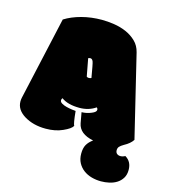

<svg xmlns="http://www.w3.org/2000/svg" viewBox="-123 -736 913 1039"><g transform="rotate(15 334.0 -216.0)"><path d="M318.8 -320.8Q323.7 -316.9 331.1 -316.9Q338.4 -316.9 345.2 -320.3Q338.9 -357.4 334.7 -379.4Q330.6 -401.4 328.1 -408.2Q322.8 -422.4 312 -422.4Q307.1 -422.4 300.3 -419.4ZM323.7 -147.5Q257.8 -147.5 222.2 -174.3Q217.3 -168 217.3 -161.6Q217.3 -151.9 229 -145Q240.7 -138.2 256.1 -134.3Q271.5 -130.4 286.6 -128.4Q301.8 -126.5 308.6 -126Q315.4 -55.2 322.3 -45.9Q313 -28.3 271 -9.8Q230.5 8.8 176.3 8.8Q106.9 8.8 56.6 -21.5Q6.8 -51.8 6.8 -98.6Q6.8 -110.4 9.3 -121.1L113.3 -585.9Q152.8 -610.8 206.5 -625Q260.3 -639.2 319.3 -639.2Q351.1 -639.2 387.2 -633.8Q423.3 -628.4 455.6 -614.5Q487.8 -600.6 512.2 -577.1Q536.6 -553.7 545.4 -517.6L656.7 -57.1Q641.6 -33.7 608.4 -16.1Q592.3 -6.8 585.2 1.2Q578.1 9.3 578.1 21.5Q578.1 34.2 585.9 40.8Q593.8 47.4 605.5 47.4Q618.7 47.4 631.8 40Q668.5 61.5 668.5 108.4Q668.5 135.3 657 154.1Q645.5 172.9 627 184.6Q608.4 196.3 585.4 201.4Q562.5 206.5 539.1 206.5Q512.2 206.5 486.6 199.5Q460.9 192.4 441.2 177.7Q421.4 163.1 409.4 140.9Q397.5 118.7 397.5 88.9Q397.5 58.1 408.4 38.8Q419.4 19.5 441.4 3.9Q362.8 -11.7 352.1 -68.4L341.3 -127.9Q370.1 -128.4 396 -139.6Q420.4 -149.4 420.4 -161.6Q420.4 -169.4 414.1 -174.3Q375.5 -147.5 323.7 -147.5Z"/></g></svg>

Font: Modak sl
Style: Regular
Weight: 400
Designer: Sarang Kulkarni, Maithili Shingre, Noopur Datye
Foundry: Ek Type
Version: Version 1.036;PS Version 1.000;hotconv 1.0.79;makeotf.lib2.5